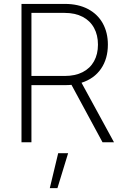

<svg xmlns="http://www.w3.org/2000/svg" viewBox="-20 -727 630 981"><path d="M89.8 -707H311.5Q379.9 -707 429.4 -680.9Q479 -654.8 505.1 -607.7Q531.2 -560.5 531.2 -499Q531.2 -426.8 496.1 -375.7Q460.9 -324.7 396.5 -304.2L562.5 0H503.9L345.2 -293.5Q330.1 -292 312.5 -292H140.6V0H89.8ZM310.5 -338.9Q364.3 -338.9 402.3 -358.4Q440.4 -377.9 460.4 -414.1Q480.5 -450.2 480.5 -499Q480.5 -547.9 460.4 -584.5Q440.4 -621.1 402.1 -641.1Q363.8 -661.1 310.5 -661.1H140.6V-338.9ZM277.3 55.7H328.1L273.4 234.4H234.4Z"/></svg>

Font: Pretendard JP ExtraLight
Style: Regular
Weight: 200
Designer: Base glyphs from Inter by Rasmus Andersson; Hangeul glyphs from Noto Sans CJK(Source Han Sans) by Jang Soo-young and Kan
Foundry: Kil Hyung-jin
Version: Version 1.309